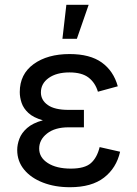

<svg xmlns="http://www.w3.org/2000/svg" viewBox="-20 -781 577 811"><path d="M275.4 9.8Q211.9 9.8 161.4 -9.8Q110.8 -29.3 81.8 -64.7Q52.7 -100.1 52.7 -147.5Q52.7 -170.4 61.8 -194.8Q70.8 -219.2 94.5 -240.2Q118.2 -261.2 161.1 -272.9Q121.1 -284.2 100.1 -303.7Q79.1 -323.2 71.3 -346.4Q63.5 -369.6 63.5 -392.1Q63.5 -467.8 122.1 -510.3Q180.7 -552.7 273.9 -552.7Q359.9 -552.7 409.7 -517.1Q459.5 -481.4 477.5 -416.5L393.6 -393.6Q382.3 -431.6 354 -453.4Q325.7 -475.1 273.4 -475.1Q218.8 -475.1 185.8 -451.7Q152.8 -428.2 152.8 -390.6Q152.8 -357.9 181.9 -337.4Q210.9 -316.9 269 -316.9H334.5V-243.2H269Q211.9 -243.2 178.7 -217Q145.5 -190.9 145.5 -153.3Q145.5 -115.7 181.9 -92.3Q218.3 -68.8 279.3 -68.8Q337.9 -68.8 364 -92Q390.1 -115.2 400.9 -159.7L487.3 -140.1Q471.7 -71.3 419.4 -30.8Q367.2 9.8 275.4 9.8ZM243.7 -617.2 260.3 -760.7H354.5L304.7 -617.2Z"/></svg>

Font: Inter-Regular
Style: Regular
Weight: 400
Designer: Rasmus Andersson
Foundry: rsms
Version: Version 4.000;git-a52131595